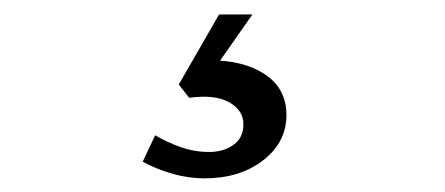

<svg xmlns="http://www.w3.org/2000/svg" viewBox="-20 -33 626 270"><path d="M267.6 217.8Q245.1 217.8 222.7 211.4Q200.2 205.1 180.7 194.3L198.2 157.2Q214.8 167 233.9 173.8Q252.9 180.7 274.4 180.7Q293.9 180.7 308.1 170.9Q322.3 161.1 322.3 141.6Q322.3 122.1 302.2 110.8Q282.2 99.6 246.1 104.5L231.4 85.9L288.1 -12.7H335L268.6 82L275.4 51.8Q323.2 51.8 353 71.8Q382.8 91.8 382.8 128.9Q382.8 167 350.1 192.4Q317.4 217.8 267.6 217.8Z"/></svg>

Font: Crimson Pro Light
Style: Regular
Weight: 300
Designer: Jacques Le Bailly
Foundry: Baron von Fonthausen
Version: Version 1.003